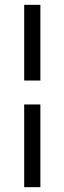

<svg xmlns="http://www.w3.org/2000/svg" viewBox="-20 -605 266 794"><path d="M80 169V-173H147V169ZM80 -272V-585H147V-272Z"/></svg>

Font: Alumni Sans Thin Medium
Style: Regular
Weight: 500
Version: Version 1.018